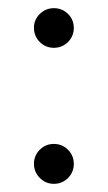

<svg xmlns="http://www.w3.org/2000/svg" viewBox="-20 -445 267 475"><path d="M64 -40Q64 -60.1 78.4 -74.5Q92.8 -88.9 113.3 -88.9Q133.8 -88.9 148.2 -74.5Q162.6 -60.1 162.6 -39.6Q162.6 -19 148.2 -4.6Q133.8 9.8 113.3 9.8Q92.8 9.8 78.4 -4.9Q64 -19.5 64 -40ZM64 -376.5Q64 -396.5 78.6 -410.6Q93.3 -424.8 113.3 -424.8Q133.8 -424.8 148.2 -410.6Q162.6 -396.5 162.6 -376Q162.6 -355.5 148.2 -341.1Q133.8 -326.7 113.3 -326.7Q92.8 -326.7 78.4 -341.1Q64 -355.5 64 -376.5Z"/></svg>

Font: NMS Futura Pro Book
Style: Regular
Weight: 400
Designer: Blend3rman
Version: Version 0.1